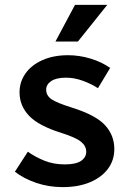

<svg xmlns="http://www.w3.org/2000/svg" viewBox="-20 -755 535 786"><path d="M41 -52 94 -134Q123 -113 161 -97.5Q199 -82 245 -82Q291 -82 312 -96.5Q333 -111 333 -134Q333 -157 312 -174.5Q291 -192 231 -211Q138 -240 99 -281Q60 -322 60 -377Q60 -420 84.5 -454.5Q109 -489 154 -509Q199 -529 259 -529Q304 -529 349.5 -515.5Q395 -502 431 -477L381 -394Q355 -411 320 -424Q285 -437 250 -437Q210 -437 189.5 -423Q169 -409 169 -388Q169 -364 190.5 -349Q212 -334 273 -315Q372 -284 410 -242.5Q448 -201 448 -145Q448 -99 422 -64Q396 -29 348.5 -9Q301 11 237 11Q179 11 128 -6.5Q77 -24 41 -52ZM207 -585 287 -735H419L299 -585Z"/></svg>

Font: Radio Canada Medium
Style: Regular
Weight: 500
Designer: Charles Daoud, Etienne Aubert Bonn, Alexandre Saumier Demers, Jacques Le Bailly
Foundry: Radio-Canada
Version: Version 2.104; ttfautohint (v1.8.4.7-5d5b);gftools[0.9.28.de